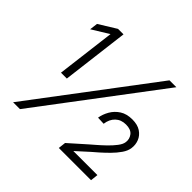

<svg xmlns="http://www.w3.org/2000/svg" viewBox="-169 -883 1066 1066"><g transform="rotate(45 364.0 -350.0)"><path d="M178 -650 79 -589 85 -637 187 -700H230L181 -304H135ZM591 -700H645L117 0H63ZM503 -271 457 -273Q462 -304 479 -333.5Q496 -363 525.5 -382Q555 -401 599 -401Q640 -401 665.5 -384Q691 -367 701.5 -340.5Q712 -314 708 -286Q705 -261 687 -235Q669 -209 645 -185Q621 -161 599 -141.5Q577 -122 565 -112L491 -45H680L675 0H422L427 -44L526 -132Q535 -140 556 -158Q577 -176 601 -199Q625 -222 642.5 -245Q660 -268 662 -286Q666 -313 649.5 -334.5Q633 -356 594 -356Q556 -356 532 -333Q508 -310 503 -271Z"/></g></svg>

Font: Haskoy Light
Style: Italic
Weight: 300
Designer: Ertekin Erdin
Foundry: Ertekin Erdin
Version: Version 2.000; ttfautohint (v1.8.4.7-5d5b)